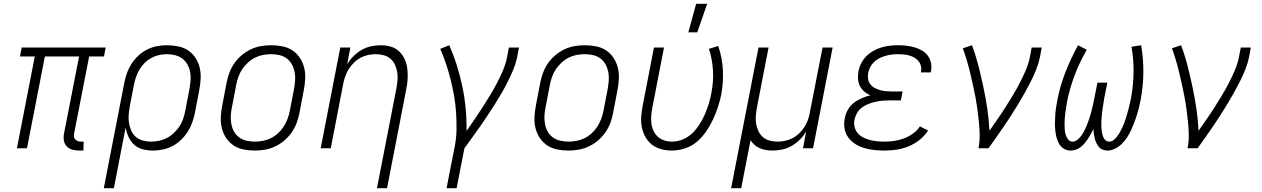

<svg xmlns="http://www.w3.org/2000/svg" viewBox="-20 -780 6640 1010"><path d="M395 12Q377 12 359.5 7Q342 2 330.5 -10.5Q319 -23 316 -41.5Q313 -60 317 -79L396 -483H216L122 0H69L163 -483H85L94 -530H536L527 -483H449L370 -79Q368 -70 369 -61.5Q370 -53 375.5 -47Q381 -41 389 -38Q397 -35 405 -35H420L419 12Z M526 210 634 -345Q639 -370 648 -395.5Q657 -421 672 -444.5Q687 -468 708 -487.5Q729 -507 754 -519.5Q779 -532 805.5 -537Q832 -542 858 -542Q888 -542 917.5 -536Q947 -530 970 -514.5Q993 -499 1008.5 -475.5Q1024 -452 1030.5 -424Q1037 -396 1035.5 -366Q1034 -336 1028 -305L1005 -185Q1000 -160 991 -135Q982 -110 967 -86.5Q952 -63 931.5 -43.5Q911 -24 887 -11.5Q863 1 836.5 6.5Q810 12 784 12Q756 12 730 5Q704 -2 685.5 -19Q667 -36 656 -60Q645 -84 641 -110L579 210ZM776 -35Q796 -35 817 -39.5Q838 -44 857.5 -54Q877 -64 894 -80Q911 -96 923.5 -114.5Q936 -133 943 -153.5Q950 -174 954 -194L977 -314Q981 -337 982.5 -359.5Q984 -382 980 -402.5Q976 -423 965.5 -441.5Q955 -460 939 -472Q923 -484 901.5 -489.5Q880 -495 858 -495Q838 -495 817 -490.5Q796 -486 776.5 -475.5Q757 -465 741 -449Q725 -433 714 -414.5Q703 -396 696 -376Q689 -356 685 -336L663 -222Q659 -199 657 -176.5Q655 -154 658.5 -133Q662 -112 670.5 -92.5Q679 -73 695 -59.5Q711 -46 732 -40.5Q753 -35 776 -35Z M1319 12Q1289 12 1260 6Q1231 0 1208 -15.5Q1185 -31 1169.5 -54.5Q1154 -78 1147 -106Q1140 -134 1141.5 -164Q1143 -194 1149 -225L1172 -345Q1177 -371 1186.5 -397Q1196 -423 1212.5 -447Q1229 -471 1252 -490Q1275 -509 1300.5 -521Q1326 -533 1353 -537.5Q1380 -542 1407 -542Q1437 -542 1466.5 -536Q1496 -530 1519 -514.5Q1542 -499 1557.5 -475.5Q1573 -452 1580 -424Q1587 -396 1585.5 -366Q1584 -336 1578 -305L1555 -185Q1550 -159 1540.5 -133Q1531 -107 1514 -83Q1497 -59 1474.5 -40Q1452 -21 1426 -9Q1400 3 1373 7.5Q1346 12 1319 12ZM1321 -35Q1342 -35 1363 -39Q1384 -43 1404.5 -53Q1425 -63 1442 -78.5Q1459 -94 1471.5 -113Q1484 -132 1492 -153Q1500 -174 1504 -194L1527 -314Q1531 -337 1532.5 -359.5Q1534 -382 1529.5 -403Q1525 -424 1515 -442Q1505 -460 1488.5 -472.5Q1472 -485 1450.5 -490Q1429 -495 1406 -495Q1385 -495 1363.5 -491Q1342 -487 1322 -477Q1302 -467 1285 -451.5Q1268 -436 1255 -417Q1242 -398 1234.5 -377Q1227 -356 1223 -336L1200 -216Q1195 -193 1194 -170.5Q1193 -148 1197 -127Q1201 -106 1211 -88Q1221 -70 1238 -57.5Q1255 -45 1276.5 -40Q1298 -35 1321 -35Z M1963 210 2065 -314Q2069 -336 2071 -358Q2073 -380 2069.5 -400.5Q2066 -421 2057.5 -439.5Q2049 -458 2034 -471Q2019 -484 1998.5 -489.5Q1978 -495 1956 -495Q1936 -495 1915.5 -490.5Q1895 -486 1877 -476.5Q1859 -467 1843 -451.5Q1827 -436 1815.5 -418Q1804 -400 1797 -380.5Q1790 -361 1786 -342L1720 0H1667L1770 -530H1823L1806 -441Q1819 -464 1839 -484Q1859 -504 1882.5 -517.5Q1906 -531 1932 -536.5Q1958 -542 1982 -542Q2011 -542 2036.5 -534.5Q2062 -527 2080.5 -509Q2099 -491 2109.5 -467Q2120 -443 2123 -416Q2126 -389 2124 -361Q2122 -333 2116 -305L2016 210Z M2329 210 2372 -9Q2381 -55 2381.5 -100Q2382 -145 2379 -189.5Q2376 -234 2368.5 -276.5Q2361 -319 2350.5 -361Q2340 -403 2326.5 -443.5Q2313 -484 2296 -523L2343 -542Q2366 -491 2383 -436.5Q2400 -382 2412 -325.5Q2424 -269 2429.5 -210.5Q2435 -152 2434 -91Q2456 -122 2477 -153Q2498 -184 2518 -215Q2538 -246 2557.5 -278Q2577 -310 2594 -342.5Q2611 -375 2625.5 -409Q2640 -443 2647 -477L2657 -530H2710L2700 -477Q2693 -445 2680 -413.5Q2667 -382 2651.5 -351Q2636 -320 2618.5 -290Q2601 -260 2582.5 -230.5Q2564 -201 2544.5 -172Q2525 -143 2505 -114Q2485 -85 2464 -56.5Q2443 -28 2423 0L2382 210Z M2969 12Q2939 12 2910 6Q2881 0 2858 -15.5Q2835 -31 2819.5 -54.5Q2804 -78 2797 -106Q2790 -134 2791.5 -164Q2793 -194 2799 -225L2822 -345Q2827 -371 2836.5 -397Q2846 -423 2862.5 -447Q2879 -471 2902 -490Q2925 -509 2950.5 -521Q2976 -533 3003 -537.5Q3030 -542 3057 -542Q3087 -542 3116.5 -536Q3146 -530 3169 -514.5Q3192 -499 3207.5 -475.5Q3223 -452 3230 -424Q3237 -396 3235.5 -366Q3234 -336 3228 -305L3205 -185Q3200 -159 3190.5 -133Q3181 -107 3164 -83Q3147 -59 3124.5 -40Q3102 -21 3076 -9Q3050 3 3023 7.5Q2996 12 2969 12ZM2971 -35Q2992 -35 3013 -39Q3034 -43 3054.5 -53Q3075 -63 3092 -78.5Q3109 -94 3121.5 -113Q3134 -132 3142 -153Q3150 -174 3154 -194L3177 -314Q3181 -337 3182.5 -359.5Q3184 -382 3179.5 -403Q3175 -424 3165 -442Q3155 -460 3138.5 -472.5Q3122 -485 3100.5 -490Q3079 -495 3056 -495Q3035 -495 3013.5 -491Q2992 -487 2972 -477Q2952 -467 2935 -451.5Q2918 -436 2905 -417Q2892 -398 2884.5 -377Q2877 -356 2873 -336L2850 -216Q2845 -193 2844 -170.5Q2843 -148 2847 -127Q2851 -106 2861 -88Q2871 -70 2888 -57.5Q2905 -45 2926.5 -40Q2948 -35 2971 -35Z M3514 12Q3485 12 3457.5 4.5Q3430 -3 3409.5 -19Q3389 -35 3375.5 -59Q3362 -83 3356.5 -110Q3351 -137 3353 -166Q3355 -195 3361 -225L3420 -530H3473L3412 -216Q3408 -194 3406 -173Q3404 -152 3406.5 -131.5Q3409 -111 3417.5 -92.5Q3426 -74 3440 -61Q3454 -48 3474 -41.5Q3494 -35 3515 -35Q3543 -35 3571.5 -46.5Q3600 -58 3622 -79.5Q3644 -101 3660.5 -127Q3677 -153 3688.5 -180Q3700 -207 3708.5 -234.5Q3717 -262 3722 -290Q3734 -351 3730.5 -410.5Q3727 -470 3709 -523L3758 -538Q3779 -479 3782.5 -413.5Q3786 -348 3774 -282Q3767 -248 3756 -215Q3745 -182 3730 -150Q3715 -118 3694 -87.5Q3673 -57 3645 -33.5Q3617 -10 3582 1Q3547 12 3514 12ZM3601 -610 3642 -760H3700L3648 -610Z M3826 210 3970 -530H4023L3962 -216Q3958 -194 3956 -172Q3954 -150 3957.5 -129.5Q3961 -109 3969.5 -90.5Q3978 -72 3993 -59Q4008 -46 4028.5 -40.5Q4049 -35 4071 -35Q4091 -35 4111 -39.5Q4131 -44 4149.5 -53.5Q4168 -63 4184 -78.5Q4200 -94 4211.5 -112Q4223 -130 4230 -149.5Q4237 -169 4240 -188L4307 -530H4360L4257 0H4204L4221 -89Q4208 -66 4188 -46Q4168 -26 4144.5 -12.5Q4121 1 4094.5 6.5Q4068 12 4044 12Q4026 12 4009 9Q3992 6 3976.5 -0.5Q3961 -7 3949 -18Q3937 -29 3928 -42L3879 210Z M4632 12Q4604 12 4577.5 9Q4551 6 4525.5 -1.5Q4500 -9 4478.5 -23Q4457 -37 4442 -57.5Q4427 -78 4422.5 -104.5Q4418 -131 4424 -158Q4428 -181 4440 -202.5Q4452 -224 4471.5 -239Q4491 -254 4513.5 -263.5Q4536 -273 4559 -279Q4541 -286 4526.5 -298.5Q4512 -311 4503.5 -327.5Q4495 -344 4493.5 -364.5Q4492 -385 4496 -405Q4500 -427 4510.5 -447.5Q4521 -468 4537.5 -484.5Q4554 -501 4574.5 -512.5Q4595 -524 4616.5 -530.5Q4638 -537 4660 -539.5Q4682 -542 4703 -542Q4726 -542 4748 -539.5Q4770 -537 4791 -531Q4812 -525 4830.5 -514Q4849 -503 4861 -486.5Q4873 -470 4877.5 -448.5Q4882 -427 4877 -404L4876 -399H4824L4825 -402Q4828 -418 4824.5 -432.5Q4821 -447 4812 -458Q4803 -469 4790.5 -476.5Q4778 -484 4763.5 -488Q4749 -492 4734 -493.5Q4719 -495 4704 -495Q4688 -495 4671.5 -493Q4655 -491 4639 -486.5Q4623 -482 4607.5 -474.5Q4592 -467 4579 -455Q4566 -443 4558 -427.5Q4550 -412 4547 -396Q4544 -380 4546.5 -364.5Q4549 -349 4557.5 -337.5Q4566 -326 4579 -318.5Q4592 -311 4607.5 -306.5Q4623 -302 4638.5 -300.5Q4654 -299 4670 -299H4728L4719 -252H4661Q4643 -252 4624.5 -250.5Q4606 -249 4587.5 -245Q4569 -241 4550.5 -234Q4532 -227 4515.5 -215.5Q4499 -204 4489 -186.5Q4479 -169 4475 -151Q4471 -131 4475.5 -112.5Q4480 -94 4491.5 -80Q4503 -66 4519.5 -57.5Q4536 -49 4554.5 -44Q4573 -39 4592.5 -37Q4612 -35 4632 -35Q4657 -35 4682.5 -38.5Q4708 -42 4733 -51Q4758 -60 4781.5 -76.5Q4805 -93 4819 -115L4862 -94Q4844 -65 4816.5 -43.5Q4789 -22 4758 -9.5Q4727 3 4695 7.5Q4663 12 4632 12Z M5127 0Q5134 -35 5133.5 -69.5Q5133 -104 5129.5 -137.5Q5126 -171 5121.5 -204.5Q5117 -238 5111 -270.5Q5105 -303 5097.5 -335.5Q5090 -368 5082.5 -400Q5075 -432 5065.5 -463.5Q5056 -495 5045 -526L5093 -542Q5113 -489 5127 -434Q5141 -379 5153 -322.5Q5165 -266 5173.5 -208.5Q5182 -151 5185 -92Q5206 -123 5227.5 -153.5Q5249 -184 5269 -215.5Q5289 -247 5308 -278.5Q5327 -310 5344 -343Q5361 -376 5375.5 -409.5Q5390 -443 5397 -477L5407 -530H5460L5450 -477Q5443 -445 5430.5 -413.5Q5418 -382 5402.5 -351.5Q5387 -321 5370 -290.5Q5353 -260 5335 -230.5Q5317 -201 5298.5 -172Q5280 -143 5260 -114Q5240 -85 5220 -56.5Q5200 -28 5180 0Z M5612 12Q5592 12 5576 2Q5560 -8 5551 -24Q5542 -40 5537.5 -58Q5533 -76 5531 -95.5Q5529 -115 5529.5 -134.5Q5530 -154 5531 -173.5Q5532 -193 5535 -213Q5538 -233 5542 -253Q5556 -327 5584.5 -400Q5613 -473 5651 -542L5697 -518Q5659 -453 5633 -384Q5607 -315 5593 -245Q5591 -230 5588.5 -215Q5586 -200 5584 -185.5Q5582 -171 5581 -156.5Q5580 -142 5580 -127.5Q5580 -113 5581 -98.5Q5582 -84 5586 -71Q5590 -58 5599 -46.5Q5608 -35 5622 -35Q5635 -35 5646.5 -44Q5658 -53 5666.5 -64Q5675 -75 5681.5 -87.5Q5688 -100 5693.5 -112.5Q5699 -125 5703.5 -137.5Q5708 -150 5712 -162.5Q5716 -175 5719.5 -188Q5723 -201 5726 -214Q5729 -227 5732 -239.5Q5735 -252 5737 -265L5753 -345H5805L5789 -265Q5787 -252 5785 -239.5Q5783 -227 5781 -214Q5779 -201 5777.5 -188.5Q5776 -176 5775 -163Q5774 -150 5773.5 -137.5Q5773 -125 5773.5 -112.5Q5774 -100 5776 -88Q5778 -76 5781.5 -64.5Q5785 -53 5793.5 -44Q5802 -35 5815 -35Q5828 -35 5839 -44Q5850 -53 5858 -64Q5866 -75 5872.5 -87Q5879 -99 5884.5 -111Q5890 -123 5895 -135.5Q5900 -148 5903.5 -160.5Q5907 -173 5910.5 -185.5Q5914 -198 5917.5 -210.5Q5921 -223 5923.5 -235.5Q5926 -248 5929 -261Q5942 -330 5943 -399.5Q5944 -469 5932 -534L5983 -542Q5995 -473 5994.5 -400Q5994 -327 5980 -253Q5976 -233 5971 -213Q5966 -193 5960 -173.5Q5954 -154 5946.5 -134.5Q5939 -115 5930 -95.5Q5921 -76 5909.5 -58Q5898 -40 5882 -24Q5866 -8 5846 2Q5826 12 5806 12Q5793 12 5781 7.5Q5769 3 5761 -6.5Q5753 -16 5747.5 -27.5Q5742 -39 5739 -51.5Q5736 -64 5734 -76.5Q5732 -89 5732 -102Q5726 -89 5719 -76.5Q5712 -64 5704 -51.5Q5696 -39 5686.5 -27.5Q5677 -16 5665 -6.5Q5653 3 5639 7.5Q5625 12 5612 12Z M6227 0Q6234 -35 6233.5 -69.5Q6233 -104 6229.5 -137.5Q6226 -171 6221.5 -204.5Q6217 -238 6211 -270.5Q6205 -303 6197.5 -335.5Q6190 -368 6182.5 -400Q6175 -432 6165.5 -463.5Q6156 -495 6145 -526L6193 -542Q6213 -489 6227 -434Q6241 -379 6253 -322.5Q6265 -266 6273.5 -208.5Q6282 -151 6285 -92Q6306 -123 6327.5 -153.5Q6349 -184 6369 -215.5Q6389 -247 6408 -278.5Q6427 -310 6444 -343Q6461 -376 6475.5 -409.5Q6490 -443 6497 -477L6507 -530H6560L6550 -477Q6543 -445 6530.5 -413.5Q6518 -382 6502.5 -351.5Q6487 -321 6470 -290.5Q6453 -260 6435 -230.5Q6417 -201 6398.5 -172Q6380 -143 6360 -114Q6340 -85 6320 -56.5Q6300 -28 6280 0Z"/></svg>

Font: Lode Dark Term
Style: Italic
Weight: 400
Italic angle: -11°
Monospace: yes
Designer: Belleve Invis
Foundry: Belleve Invis
Version: Version 29.2.0